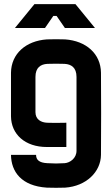

<svg xmlns="http://www.w3.org/2000/svg" viewBox="-20 -700 540 926"><path d="M467 -349C466 -441 395 -503 294 -510C280 -511 221 -511 206 -510C105 -503 34 -441 33 -349V-139C34 -52 101 9 206 9H300V-108C256 -107 232 -107 208 -108C179 -109 151 -123 151 -159V-329C151 -375 177 -390 208 -392C223 -393 278 -393 292 -392C323 -390 349 -375 349 -329V27C349 63 318 85 292 87C258 89 243 89 208 87C168 85 154 70 154 47H33C34 128 83 197 206 205C221 206 280 206 294 205C396 198 466 129 467 47C468 -29 468 -283 467 -349ZM52 -565H197L237 -623H253L293 -565H438L344 -680H146Z"/></svg>

Font: Fervojo
Style: Bold
Weight: 700
Designer: kohakuno
Version: ver.1.0